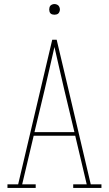

<svg xmlns="http://www.w3.org/2000/svg" viewBox="-20 -932 540 952"><path d="M17 0V-18H70L239 -735H261L319 -490L430 -18H483V0H343V-18H410L353 -259H147L90 -18H157V0ZM151 -277H349L298 -490Q286 -542 274 -594Q262 -646 250 -699Q238 -646 226 -594Q214 -542 202 -490ZM250 -859Q245 -859 239.5 -860.5Q234 -862 230.5 -865.5Q227 -869 225.5 -874.5Q224 -880 224 -885Q224 -890 225.5 -895.5Q227 -901 230.5 -904.5Q234 -908 239.5 -910Q245 -912 250 -912Q255 -912 260.5 -910Q266 -908 269.5 -904.5Q273 -901 275 -895.5Q277 -890 277 -885Q277 -880 275 -874.5Q273 -869 269.5 -865.5Q266 -862 260.5 -860.5Q255 -859 250 -859Z"/></svg>

Font: Iosevka Slab Thin
Style: Regular
Weight: 100
Monospace: yes
Designer: Belleve Invis
Foundry: Belleve Invis
Version: Version 11.1.0; ttfautohint (v1.8.3)